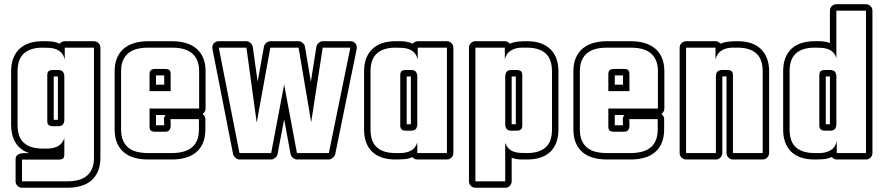

<svg xmlns="http://www.w3.org/2000/svg" viewBox="-20 -719 4153 902"><path d="M260.7 -513.7Q264.6 -519 271 -522.2Q277.3 -525.4 284.2 -525.4H421.4Q433.6 -525.4 442.6 -516.4Q451.7 -507.3 451.7 -495.1V22Q451.7 59.1 440.2 85.7Q428.7 112.3 408.2 129.6Q387.7 147 358.9 155Q330.1 163.1 295.4 163.1H83.5Q71.3 163.1 62.3 154.1Q53.2 145 53.2 132.8V30.8Q53.2 17.1 60.1 10.7Q66.9 4.4 76.9 2.2Q86.9 0 98.1 0.2Q109.4 0.5 118.2 0.5Q95.2 -6.8 78.9 -19.8Q62.5 -32.7 52.2 -50Q42 -67.4 37.1 -88.1Q32.2 -108.9 32.2 -131.8V-383.8Q32.2 -418.9 42.5 -445.3Q52.7 -471.7 71.8 -489.5Q90.8 -507.3 117.9 -516.4Q145 -525.4 179.2 -525.4H203.1Q217.8 -525.4 232.4 -522.7Q247.1 -520 260.7 -513.7ZM232.4 -359.9V-156.2H252V-359.9ZM282.2 5.9Q282.2 21 275.9 25.9Q269.5 30.8 255.4 30.8H83.5V132.8H295.4Q323.7 132.8 346.9 127Q370.1 121.1 386.7 107.9Q403.3 94.7 412.4 73.7Q421.4 52.7 421.4 22V-495.1H284.2V-439Q279.3 -459.5 268.8 -470.7Q258.3 -481.9 244.1 -487.5Q230 -493.2 213.4 -494.1Q196.8 -495.1 179.2 -495.1Q123 -495.1 92.8 -468.3Q62.5 -441.4 62.5 -383.8V-131.8Q62.5 -73.7 92.8 -47.4Q123 -21 179.2 -21H203.1Q230 -21 251.7 -32Q273.4 -43 282.2 -70.3ZM202.1 -365.2Q202.1 -379.9 208.7 -385Q215.3 -390.1 229.5 -390.1H252.4Q269 -390.1 275.6 -381.8Q282.2 -373.5 282.2 -357.9V-158.2Q282.2 -142.6 275.6 -134.3Q269 -126 252.4 -126H229.5Q216.3 -126 209.2 -131.3Q202.1 -136.7 202.1 -150.9Z M931.6 -183.6Q937.5 -179.7 941.2 -173.1Q944.8 -166.5 944.8 -159.2V-110.8Q944.8 -73.7 933.3 -47.1Q921.9 -20.5 900.9 -3.2Q879.9 14.2 851.1 22.2Q822.3 30.3 787.6 30.3H675.8Q641.1 30.3 612.1 22.2Q583 14.2 562.3 -3.2Q541.5 -20.5 530 -47.1Q518.6 -73.7 518.6 -110.8V-383.8Q518.6 -420.9 530 -447.5Q541.5 -474.1 562.5 -491.5Q583.5 -508.8 612.3 -517.1Q641.1 -525.4 675.8 -525.4H788.6Q823.2 -525.4 852.1 -517.1Q880.9 -508.8 901.9 -491.5Q922.9 -474.1 934.3 -447.5Q945.8 -420.9 945.8 -383.8V-209Q945.8 -201.2 941.9 -194.6Q938 -188 931.6 -183.6ZM751.5 -130.4Q751.5 -137.7 751 -144.8Q750.5 -151.9 750.5 -159.2Q750.5 -169.9 757.8 -178.7H712.9V-130.4ZM712.9 -364.7V-321.3H751.5V-364.7ZM754.9 -100.1H709.5Q696.3 -100.1 689.5 -105Q682.6 -109.9 682.6 -124V-209H915.5V-383.8Q915.5 -414.6 906.2 -435.8Q897 -457 880.1 -470.2Q863.3 -483.4 840.1 -489.3Q816.9 -495.1 788.6 -495.1H675.8Q647.5 -495.1 624.3 -489.3Q601.1 -483.4 584.2 -470.2Q567.4 -457 558.1 -435.8Q548.8 -414.6 548.8 -383.8V-110.8Q548.8 -80.1 558.1 -58.8Q567.4 -37.6 584 -24.4Q600.6 -11.2 624 -5.6Q647.5 0 675.8 0H787.6Q815.9 0 839.1 -5.9Q862.3 -11.7 879.2 -24.7Q896 -37.6 905.3 -58.8Q914.6 -80.1 914.6 -110.8V-159.2H780.8Q780.8 -149.4 781.7 -138.9Q782.7 -128.4 781 -119.9Q779.3 -111.3 773.7 -105.7Q768.1 -100.1 754.9 -100.1ZM682.6 -370.1Q682.6 -384.3 689.2 -389.6Q695.8 -395 709.5 -395H755.9Q770 -395 775.9 -389.6Q781.7 -384.3 781.7 -370.1V-291H682.6Z M1496.1 -525.4H1626Q1638.7 -525.4 1647.5 -517.3Q1656.2 -509.3 1656.2 -496.1Q1656.2 -491.7 1655.8 -489.3L1554.7 5.9Q1553.7 10.3 1550.5 14.6Q1547.4 19 1543.2 22.5Q1539.1 25.9 1534.2 28.1Q1529.3 30.3 1524.9 30.3H1375Q1365.7 30.3 1356.4 22.5Q1347.2 14.6 1345.2 5.4L1314.9 -158.2L1283.7 5.9Q1281.7 14.6 1272.5 22.5Q1263.2 30.3 1253.9 30.3H1105Q1095.7 30.3 1086.4 22.5Q1077.1 14.6 1075.2 5.9L978 -489.3Q977.5 -491.7 977.5 -496.1Q977.5 -509.3 986.3 -517.3Q995.1 -525.4 1007.8 -525.4H1137.7Q1147.9 -525.4 1157 -517.1Q1166 -508.8 1167.5 -499L1190.4 -335.4L1220.2 -500.5Q1221.7 -509.8 1231.2 -517.6Q1240.7 -525.4 1250 -525.4H1382.8Q1387.7 -525.4 1392.8 -523.2Q1397.9 -521 1402.1 -517.3Q1406.2 -513.7 1409.2 -509.3Q1412.1 -504.9 1412.6 -500L1440.4 -334.5L1466.3 -499.5Q1467.8 -509.3 1477.1 -517.3Q1486.3 -525.4 1496.1 -525.4ZM1441.9 -145 1382.8 -495.1H1250L1186 -143.1L1137.7 -495.1H1007.8L1105 0H1253.9L1314.9 -321.8L1375 0H1524.9L1626 -495.1H1496.1Z M1918.9 -513.7Q1922.9 -519 1929.2 -522.2Q1935.5 -525.4 1942.4 -525.4H2079.6Q2091.8 -525.4 2100.8 -516.4Q2109.9 -507.3 2109.9 -495.1V0Q2109.9 12.2 2100.8 21.2Q2091.8 30.3 2079.6 30.3H1940.4Q1926.3 30.3 1917.5 19Q1900.4 27.3 1878.4 28.8Q1856.4 30.3 1837.4 30.3Q1803.2 30.3 1775.9 21.5Q1748.5 12.7 1729.5 -5.1Q1710.4 -22.9 1700.4 -49.3Q1690.4 -75.7 1690.4 -110.8V-383.8Q1690.4 -418.9 1700.7 -445.3Q1710.9 -471.7 1730 -489.5Q1749 -507.3 1776.1 -516.4Q1803.2 -525.4 1837.4 -525.4H1861.3Q1876 -525.4 1890.6 -522.7Q1905.3 -520 1918.9 -513.7ZM1890.6 -359.9V-135.3H1910.2V-359.9ZM2079.6 -495.1H1942.4V-439Q1937.5 -459.5 1927 -470.7Q1916.5 -481.9 1902.3 -487.5Q1888.2 -493.2 1871.6 -494.1Q1855 -495.1 1837.4 -495.1Q1781.2 -495.1 1751 -468.3Q1720.7 -441.4 1720.7 -383.8V-110.8Q1720.7 -52.7 1751 -26.4Q1781.2 0 1837.4 0H1861.3Q1888.2 0 1909.9 -11Q1931.6 -22 1940.4 -49.3V0H2079.6ZM1860.4 -365.2Q1860.4 -379.9 1866.9 -385Q1873.5 -390.1 1887.7 -390.1H1910.6Q1927.2 -390.1 1933.8 -381.8Q1940.4 -373.5 1940.4 -357.9V-137.2Q1940.4 -121.6 1933.8 -113.3Q1927.2 -105 1910.6 -105H1887.7Q1874.5 -105 1867.4 -110.4Q1860.4 -115.7 1860.4 -129.9Z M2375 -513.7Q2395.5 -522 2415 -523.7Q2434.6 -525.4 2456.5 -525.4Q2490.7 -525.4 2517.8 -516.4Q2544.9 -507.3 2564 -489.5Q2583 -471.7 2593.3 -445.3Q2603.5 -418.9 2603.5 -383.8V-110.8Q2603.5 -75.7 2593.5 -49.3Q2583.5 -22.9 2564.5 -5.1Q2545.4 12.7 2518.1 21.5Q2490.7 30.3 2456.5 30.3H2431.2Q2418.9 30.3 2407 28.3Q2395 26.4 2383.8 22V132.8Q2383.8 145 2374.8 154.1Q2365.7 163.1 2353.5 163.1H2213.4Q2201.2 163.1 2192.1 154.1Q2183.1 145 2183.1 132.8V-495.1Q2183.1 -507.3 2192.1 -516.4Q2201.2 -525.4 2213.4 -525.4H2351.6Q2358.4 -525.4 2364.7 -522.2Q2371.1 -519 2375 -513.7ZM2383.8 -135.3H2403.3V-359.9H2383.8ZM2353.5 -47.9Q2360.4 -29.8 2371.1 -20Q2381.8 -10.3 2395.3 -5.9Q2408.7 -1.5 2424.3 -0.7Q2439.9 0 2456.5 0Q2512.7 0 2543 -26.4Q2573.2 -52.7 2573.2 -110.8V-383.8Q2573.2 -441.4 2543 -468.3Q2512.7 -495.1 2456.5 -495.1H2431.2Q2402.8 -495.1 2381.1 -482.4Q2359.4 -469.7 2351.6 -440.9V-495.1H2213.4V132.8H2353.5ZM2382.3 -105Q2366.2 -105 2359.9 -113.5Q2353.5 -122.1 2353.5 -137.2V-357.9Q2353.5 -373 2359.9 -381.6Q2366.2 -390.1 2382.3 -390.1H2406.2Q2420.4 -390.1 2427 -385Q2433.6 -379.9 2433.6 -365.2V-129.9Q2433.6 -115.7 2426.5 -110.4Q2419.4 -105 2406.2 -105Z M3086.9 -183.6Q3092.8 -179.7 3096.4 -173.1Q3100.1 -166.5 3100.1 -159.2V-110.8Q3100.1 -73.7 3088.6 -47.1Q3077.1 -20.5 3056.2 -3.2Q3035.2 14.2 3006.3 22.2Q2977.5 30.3 2942.9 30.3H2831.1Q2796.4 30.3 2767.3 22.2Q2738.3 14.2 2717.5 -3.2Q2696.8 -20.5 2685.3 -47.1Q2673.8 -73.7 2673.8 -110.8V-383.8Q2673.8 -420.9 2685.3 -447.5Q2696.8 -474.1 2717.8 -491.5Q2738.8 -508.8 2767.6 -517.1Q2796.4 -525.4 2831.1 -525.4H2943.8Q2978.5 -525.4 3007.3 -517.1Q3036.1 -508.8 3057.1 -491.5Q3078.1 -474.1 3089.6 -447.5Q3101.1 -420.9 3101.1 -383.8V-209Q3101.1 -201.2 3097.2 -194.6Q3093.3 -188 3086.9 -183.6ZM2906.7 -130.4Q2906.7 -137.7 2906.2 -144.8Q2905.8 -151.9 2905.8 -159.2Q2905.8 -169.9 2913.1 -178.7H2868.2V-130.4ZM2868.2 -364.7V-321.3H2906.7V-364.7ZM2910.2 -100.1H2864.7Q2851.6 -100.1 2844.7 -105Q2837.9 -109.9 2837.9 -124V-209H3070.8V-383.8Q3070.8 -414.6 3061.5 -435.8Q3052.2 -457 3035.4 -470.2Q3018.6 -483.4 2995.4 -489.3Q2972.2 -495.1 2943.8 -495.1H2831.1Q2802.7 -495.1 2779.5 -489.3Q2756.3 -483.4 2739.5 -470.2Q2722.7 -457 2713.4 -435.8Q2704.1 -414.6 2704.1 -383.8V-110.8Q2704.1 -80.1 2713.4 -58.8Q2722.7 -37.6 2739.3 -24.4Q2755.9 -11.2 2779.3 -5.6Q2802.7 0 2831.1 0H2942.9Q2971.2 0 2994.4 -5.9Q3017.6 -11.7 3034.4 -24.7Q3051.3 -37.6 3060.5 -58.8Q3069.8 -80.1 3069.8 -110.8V-159.2H2936Q2936 -149.4 2937 -138.9Q2938 -128.4 2936.3 -119.9Q2934.6 -111.3 2929 -105.7Q2923.3 -100.1 2910.2 -100.1ZM2837.9 -370.1Q2837.9 -384.3 2844.5 -389.6Q2851.1 -395 2864.7 -395H2911.1Q2925.3 -395 2931.2 -389.6Q2937 -384.3 2937 -370.1V-291H2837.9Z M3373.5 -359.9V0Q3373.5 12.2 3364.5 21.2Q3355.5 30.3 3343.3 30.3H3203.1Q3190.9 30.3 3181.9 21.2Q3172.9 12.2 3172.9 0V-495.1Q3172.9 -507.3 3181.9 -516.4Q3190.9 -525.4 3203.1 -525.4H3341.3Q3348.1 -525.4 3354.5 -522.2Q3360.8 -519 3364.7 -513.7Q3385.3 -522 3404.8 -523.7Q3424.3 -525.4 3446.3 -525.4Q3480.5 -525.4 3507.6 -516.4Q3534.7 -507.3 3553.7 -489.5Q3572.8 -471.7 3583 -445.3Q3593.3 -418.9 3593.3 -383.8V0Q3593.3 12.2 3584.2 21.2Q3575.2 30.3 3563 30.3H3423.3Q3411.1 30.3 3402.1 21.2Q3393.1 12.2 3393.1 0V-360.4H3390.6Q3386.2 -360.4 3382.1 -360.1Q3377.9 -359.9 3373.5 -359.9ZM3396 -390.1Q3410.2 -390.1 3416.7 -385Q3423.3 -379.9 3423.3 -365.2V0H3563V-383.8Q3563 -441.4 3532.7 -468.3Q3502.4 -495.1 3446.3 -495.1H3420.9Q3392.6 -495.1 3371.1 -482.4Q3349.6 -469.7 3341.3 -440.9V-495.1H3203.1V0H3343.3V-357.9Q3343.3 -372.1 3347.4 -378.7Q3351.6 -385.3 3358.9 -387.9Q3366.2 -390.6 3375.7 -390.4Q3385.3 -390.1 3396 -390.1Z M3887.7 18.6Q3869.1 27.3 3847.7 28.8Q3826.2 30.3 3806.2 30.3Q3772 30.3 3744.6 21.5Q3717.3 12.7 3698.2 -5.1Q3679.2 -22.9 3669.2 -49.3Q3659.2 -75.7 3659.2 -110.8V-384.8Q3659.2 -419.9 3669.4 -446.3Q3679.7 -472.7 3698.7 -490.2Q3717.8 -507.8 3744.9 -516.6Q3772 -525.4 3806.2 -525.4H3830.1Q3842.8 -525.4 3855 -523.4Q3867.2 -521.5 3878.9 -517.1V-668.9Q3878.9 -681.2 3887.9 -690.2Q3897 -699.2 3909.2 -699.2H4048.3Q4060.5 -699.2 4069.6 -690.2Q4078.6 -681.2 4078.6 -668.9V0Q4078.6 12.2 4069.6 21.2Q4060.5 30.3 4048.3 30.3H3911.1Q3904.3 30.3 3897.9 27.1Q3891.6 23.9 3887.7 18.6ZM3859.4 -359.9V-135.3H3878.9V-359.9ZM3909.2 -445.8Q3903.3 -464.4 3892.6 -474.4Q3881.8 -484.4 3867.9 -489Q3854 -493.7 3838.1 -494.4Q3822.3 -495.1 3806.2 -495.1Q3750.5 -495.1 3720 -468.8Q3689.5 -442.4 3689.5 -384.8V-110.8Q3689.5 -52.7 3719.7 -26.4Q3750 0 3806.2 0H3830.1Q3859.4 0 3881.8 -12.9Q3904.3 -25.9 3911.1 -56.2V0H4048.3V-668.9H3909.2ZM3829.1 -365.2Q3829.1 -379.9 3835.7 -385Q3842.3 -390.1 3856.4 -390.1H3879.4Q3896 -390.1 3902.6 -381.8Q3909.2 -373.5 3909.2 -357.9V-137.2Q3909.2 -121.6 3902.6 -113.3Q3896 -105 3879.4 -105H3856.4Q3843.3 -105 3836.2 -110.4Q3829.1 -115.7 3829.1 -129.9Z"/></svg>

Font: Akaash Gobhi Outlined
Style: Regular
Weight: 400
Designer: Kulbir Singh Thind, MD
Foundry: Punjab Online
Version: Version 1.200